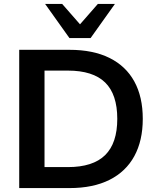

<svg xmlns="http://www.w3.org/2000/svg" viewBox="-20 -959 802 979"><path d="M78 0V-705H334Q455 -705 538.5 -663.5Q622 -622 665 -543.5Q708 -465 708 -353Q708 -242 665 -163Q622 -84 538.5 -42Q455 0 334 0ZM207 -107H326Q454 -107 516 -168Q578 -229 578 -353Q578 -478 516 -538.5Q454 -599 326 -599H207ZM334 -765 210 -939H297L388 -835L479 -939H566L442 -765Z"/></svg>

Font: Mulish ExtraLight
Style: Regular
Weight: 200
Designer: Vernon Adams
Foundry: Vernon Adams
Version: Version 3.603